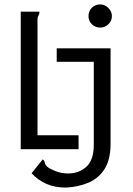

<svg xmlns="http://www.w3.org/2000/svg" viewBox="-20 -676 603 870"><path d="M434 -551Q412 -551 396.5 -566Q381 -581 381 -603Q381 -625 396 -640.5Q411 -656 434 -656Q455 -656 471 -640Q487 -624 487 -603Q487 -581 471 -566Q455 -551 434 -551ZM74 0V-623H159Q159 -613 154.5 -606Q150 -599 150 -589V-63H336V0ZM279 174Q229 174 191 157.5Q153 141 123 109L174 46Q182 53 183 61Q184 69 192.5 78Q201 87 231 99Q257 110 288 110Q338 110 371.5 79.5Q405 49 405 -21V-396H237V-457H481V-25Q481 47 454 89.5Q427 132 381.5 151.5Q336 171 279 174Z"/></svg>

Font: Inconsolata SemiExpanded
Style: Regular
Weight: 400
Width: 6
Monospace: yes
Designer: Raph Levien, Cyreal, Brenton Simpson
Foundry: Raph Levien, Cyreal, Google
Version: Version 3.100; ttfautohint (v1.8.4.7-5d5b)